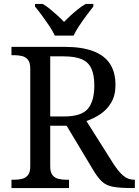

<svg xmlns="http://www.w3.org/2000/svg" viewBox="-20 -951 702 971"><path d="M38 0V-42H51Q73 -42 91.5 -46.5Q110 -51 121.5 -65.5Q133 -80 133 -109V-604Q133 -634 121.5 -648.5Q110 -663 91.5 -667.5Q73 -672 51 -672H38V-714H307Q394 -714 451 -692.5Q508 -671 536 -628.5Q564 -586 564 -521Q564 -468 542 -431.5Q520 -395 486.5 -373Q453 -351 417 -339L554 -122Q580 -82 604 -62Q628 -42 659 -42H662V0H648Q586 0 551.5 -6.5Q517 -13 496 -32.5Q475 -52 452 -90L317 -315H234V-109Q234 -80 245.5 -65.5Q257 -51 275.5 -46.5Q294 -42 316 -42H329V0ZM304 -362Q392 -362 424.5 -401Q457 -440 457 -518Q457 -572 442 -604.5Q427 -637 393 -651.5Q359 -666 302 -666H234V-362ZM257 -771Q247 -794 229 -820.5Q211 -847 192 -873Q173 -899 157 -918V-931H196Q215 -920 234 -904.5Q253 -889 271 -872.5Q289 -856 304 -840Q319 -856 337 -872.5Q355 -889 374.5 -904.5Q394 -920 413 -931H452V-918Q437 -899 417.5 -873Q398 -847 380.5 -820.5Q363 -794 352 -771Z"/></svg>

Font: Noto Serif Telugu
Style: Regular
Weight: 400
Designer: Jelle Bosma - Monotype Design Team
Foundry: Monotype Imaging Inc.
Version: Version 2.003